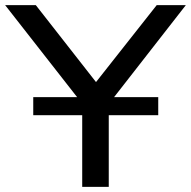

<svg xmlns="http://www.w3.org/2000/svg" viewBox="-31 -725 741 745"><path d="M288 0V-362L309 -296L-11 -705H108L349 -397H334L577 -705H690L371 -296L391 -362V0ZM98 -278V-348H583V-278Z"/></svg>

Font: Nunito Sans 10pt SemiExpanded Medium
Style: Regular
Weight: 500
Width: 6
Designer: Vernon Adams
Foundry: Vernon Adams
Version: Version 3.101;gftools[0.9.27]